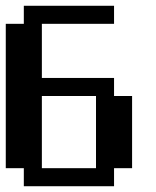

<svg xmlns="http://www.w3.org/2000/svg" viewBox="-20 -645 540 665"><path d="M0 -562.5H62.5V-625H375V-562.5H125V-375H375V-312.5H437.5V-62.5H375V0H62.5V-62.5H0ZM125 -312.5V-62.5H312.5V-312.5Z"/></svg>

Font: NeoDunggeunmo Code
Style: Regular
Weight: 400
Monospace: yes
Version: Version 1.600